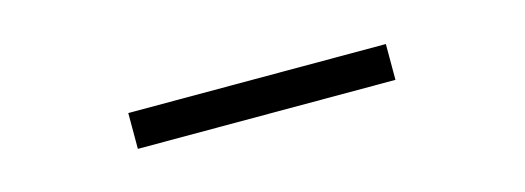

<svg xmlns="http://www.w3.org/2000/svg" viewBox="-17 -793 1034 378"><g transform="rotate(-15 500.0 -603.5)"><path d="M236 -567V-640H761V-567Z"/></g></svg>

Font: Inconsolata UltraExpanded Medium
Style: Regular
Weight: 500
Width: 9
Monospace: yes
Designer: Raph Levien, Cyreal, Brenton Simpson
Foundry: Raph Levien, Cyreal, Google
Version: Version 3.001; ttfautohint (v1.8.2.53-6de2)